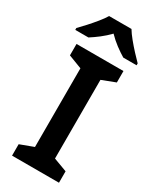

<svg xmlns="http://www.w3.org/2000/svg" viewBox="-246 -1000 863 1063"><g transform="rotate(30 186.0 -469.0)"><path d="M335 0H35V-73L121 -105V-608L35 -641V-714H335V-641L249 -608V-105L335 -73ZM257 -938Q270 -916 292.5 -888.5Q315 -861 339 -835Q363 -809 382 -790V-778H297Q270 -794 240 -816.5Q210 -839 184 -866Q158 -839 129.5 -817Q101 -795 74 -778H-10V-790Q9 -809 32.5 -835Q56 -861 78.5 -888.5Q101 -916 114 -938Z"/></g></svg>

Font: Noto Sans Bassa Vah SemiBold
Style: Regular
Weight: 600
Designer: Monotype Design Team
Foundry: Monotype Imaging Inc.
Version: Version 2.002; ttfautohint (v1.8.4.7-5d5b)